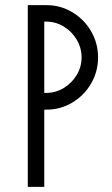

<svg xmlns="http://www.w3.org/2000/svg" viewBox="-20 -726 435 746"><path d="M88 -706H161Q215 -706 261 -678.5Q307 -651 334 -604.5Q361 -558 361 -503Q361 -448 334 -401.5Q307 -355 261 -327.5Q215 -300 161 -300H152V0H88ZM160 -365Q196 -365 227.5 -384Q259 -403 278 -434.5Q297 -466 297 -503Q297 -540 278 -572Q259 -604 227.5 -623Q196 -642 160 -642H152V-365Z"/></svg>

Font: Lineal Light
Style: Regular
Weight: 300
Designer: Created by Frank Adebiaye with contributions from Anton Moglia & Ariel Martín Pérez
Created by Frank ADEBIAYE with FontF
Foundry: Velvetyne Type Foundry
Version: Version 2.000